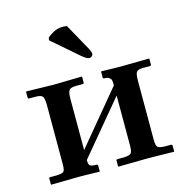

<svg xmlns="http://www.w3.org/2000/svg" viewBox="-101 -772 844 869"><g transform="rotate(-15 321.0 -337.5)"><path d="M288.1 -673.8 356.9 -549.8Q365.7 -533.7 366.2 -523.9Q366.2 -517.1 361.1 -512.5Q356 -507.8 349.1 -507.8Q336.9 -507.8 314 -527.8L192.9 -632.8L194.8 -644Q203.6 -653.8 223.9 -664.8Q244.1 -675.8 268.1 -675.8Q280.3 -675.8 288.1 -673.8ZM161.1 -433.1 293 -436 294.9 -434.1V-408.2Q294.9 -402.3 289.1 -401.9H258.8Q231.9 -401.9 224.9 -391.8Q217.8 -381.8 217.8 -350.1V-111.8L423.8 -359.9Q423.8 -375 422.4 -382.6Q420.9 -390.1 413.3 -396Q405.8 -401.9 390.1 -401.9Q384.3 -401.9 383.8 -407.2V-434.1L386.2 -436Q441.4 -434.1 477.1 -434.1L608.9 -436L609.9 -434.1V-408.2Q609.9 -402.3 604 -401.9H574.2Q547.4 -401.9 540.8 -392.3Q534.2 -382.8 534.2 -350.1V-77.1Q534.2 -49.3 541 -41.7Q547.9 -34.2 574.2 -33.2H604Q609.9 -33.2 609.9 -26.9V-1L608.9 1Q527.8 -1 477.1 -1L347.2 1V-1V-27.8Q347.2 -32.7 353 -33.2H382.8Q409.7 -34.2 416.7 -42Q423.8 -49.8 423.8 -77.1V-312L217.8 -64.9Q217.8 -44.9 224.4 -39.1Q231 -33.2 254.9 -33.2Q260.7 -33.2 261.2 -26.9V-1L259.8 1Q199.7 -1 161.1 -1L33.2 1L32.2 -1V-27.8Q32.2 -32.7 37.1 -33.2H67.9Q94.7 -34.2 101.3 -41Q107.9 -47.9 107.9 -75.2V-349.1Q107.9 -382.3 101.1 -392.1Q94.2 -401.9 67.9 -401.9H38.1Q32.2 -401.9 32.2 -407.2V-434.1L35.2 -436Z"/></g></svg>

Font: Linux Libertine
Style: Semibold
Weight: 600
Designer: Philipp H. Poll
Foundry: Philipp H. Poll
Version: Version 5.1.2 ; ttfautohint (v0.9)